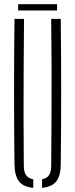

<svg xmlns="http://www.w3.org/2000/svg" viewBox="-20 -890 358 915"><path d="M49 -106Q47 -279.5 47 -453Q47 -626.5 49 -800H94.5Q93.5 -684.5 92.8 -567.2Q92 -450 92.2 -333.2Q92.5 -216.5 93.5 -100.5Q93.5 -71 104.2 -55.5Q115 -40 138.5 -35.5V5Q91.5 1 70.8 -25.5Q50 -52 49 -106ZM180.5 5V-35.5Q203.5 -40 213.8 -55.5Q224 -71 224 -100.5Q225 -216.5 225.5 -333.2Q226 -450 225.8 -567.2Q225.5 -684.5 224 -800H269.5Q271.5 -626.5 271.5 -453Q271.5 -279.5 269.5 -106Q269 -52 248 -25.5Q227 1 180.5 5ZM66.5 -870H252V-840H66.5Z"/></svg>

Font: Big Shoulders Stencil Display Thin Light
Style: Regular
Weight: 300
Version: Version 2.001